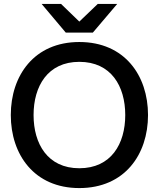

<svg xmlns="http://www.w3.org/2000/svg" viewBox="-20 -946 809 978"><path d="M384 12C615 12 734 -159 734 -360C734 -561 615 -732 384 -732C154 -732 35 -561 35 -360C35 -159 154 12 384 12ZM384 -89C223 -89 151 -213 151 -360C151 -507 223 -631 384 -631C546 -631 618 -507 618 -360C618 -213 546 -89 384 -89ZM315 -780H453L577 -926H478L384 -836L291 -926H192Z"/></svg>

Font: Aspekta 500
Style: Regular
Weight: 500
Designer: Ivo Dolenc
Version: Version 2.100